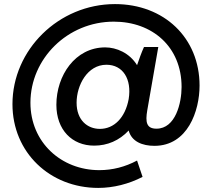

<svg xmlns="http://www.w3.org/2000/svg" viewBox="-20 -730 1036 940"><path d="M461 190C535 190 610 171 678 136L651 56C593 87 531 103 466 103C280 103 129 -33 129 -227C129 -443 311 -624 537 -624C726 -624 869 -501 869 -304C869 -227 840 -100 746 -100C697 -100 691 -132 701 -190L755 -500H685C673 -474 661 -440 651 -411C614 -471 550 -498 495 -498C348 -498 256 -360 256 -217C256 -94 333 -17 441 -17C506 -17 564 -42 610 -91C624 -37 677 -16 736 -16C899 -16 957 -187 957 -311C957 -545 783 -710 543 -710C267 -710 41 -486 41 -220C41 16 224 190 461 190ZM469 -99C408 -99 355 -142 355 -227C355 -313 408 -413 501 -413C581 -413 626 -344 610 -245C593 -153 538 -99 469 -99Z"/></svg>

Font: Fixel Display 20240404 Medium
Style: Italic
Weight: 500
Italic angle: -10°
Designer: AlfaBravo + MacPaw
Foundry: Kyrylo Tkachov, Marchela Mozhyna, Serhii Makarenko, Maria Weinstein, Zakhar Kryvoshyya
Version: Version 1.211;Glyphs 3.2 (3225)